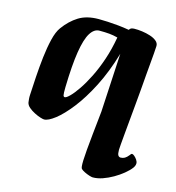

<svg xmlns="http://www.w3.org/2000/svg" viewBox="-124 -759 989 1079"><g transform="rotate(15 370.5 -219.0)"><path d="M514 215.5Q507.7 215.5 493.2 210.9Q478.7 206.3 464.6 199.3Q450.4 192.3 443.7 185.5Q440.4 182 439.1 170.5Q437.9 158.9 438.6 135.3Q439.4 111.6 442.7 73.4Q446.1 35.3 451.8 -21Q457.4 -77.4 465.8 -154.3L484.4 -495.7Q451.2 -382.9 406.5 -295.8Q361.8 -208.7 315.2 -149.2Q268.6 -89.6 228.9 -58.9Q189.2 -28.2 165.6 -28.2Q159.3 -28.2 143.1 -33.2Q126.9 -38.2 108 -47.9Q89 -57.5 74.2 -70.2Q59.4 -82.9 56.6 -98.2Q55.4 -107.7 54.4 -118.2Q53.4 -128.7 54.2 -141.9Q56.4 -188.7 60.2 -247Q63.9 -305.3 70.6 -364.2Q77.4 -423 89.1 -471.4Q100.8 -519.7 119.8 -545.7Q155.3 -595 201.6 -623.9Q247.8 -652.7 317.5 -652.7Q341.4 -652.7 370.2 -651.2Q399.1 -649.8 431.1 -646.6Q463 -643.5 495.5 -637.8Q499.8 -645.8 506.4 -648.8Q513.1 -651.8 523.9 -652Q545.2 -652.5 570.2 -649.1Q595.2 -645.7 617.8 -638.4Q640.4 -631.2 654.9 -619.2Q669.5 -607.3 669.3 -590.5Q668.8 -574 666.5 -546.3Q664.3 -518.6 661.2 -484.7Q658 -450.7 655.3 -417Q652.6 -383.3 650.3 -354.9Q649.3 -341.9 646.6 -311.1Q643.8 -280.4 640.2 -239.4Q636.5 -198.4 632.4 -155Q628.3 -111.5 624.8 -72.6Q621.2 -33.8 619 -6.8Q616.7 20.2 616.7 27.2Q616.7 51.3 622.1 59.4Q627.5 67.5 636.7 67.5Q649.7 67.5 660.5 61.4Q671.3 55.2 682.7 40.8Q685.5 37.3 687.9 34Q690.2 30.7 694.5 30.7Q699.8 30.7 708.3 37.9Q716.8 45 724 55.7Q731.2 66.3 731.2 76.3Q731.2 89.4 721.1 103.4Q706.6 122.4 682.6 142Q658.7 161.5 629.7 178.2Q600.7 194.9 571 205.2Q541.3 215.5 514 215.5ZM245.8 -179.1Q254.9 -179.1 274 -198.2Q293.2 -217.2 317.3 -252.5Q341.5 -287.7 366.2 -337.1Q391 -386.5 411.7 -447.8Q432.4 -509.1 444.6 -579.7Q419.7 -586.4 395.4 -588.6Q371.2 -590.8 337.7 -590.8Q307.2 -590.8 285.2 -555.4Q263.2 -520 250.6 -441.6Q238.1 -363.2 235 -234.4Q234.3 -196.6 236.7 -187.9Q239 -179.1 245.8 -179.1Z"/></g></svg>

Font: Briem Hand Thin
Style: Regular
Weight: 100
Designer: Gunnlaugur SE Briem, Eben Sorkin
Foundry: Sorkin Type Co.
Version: Version 1.003